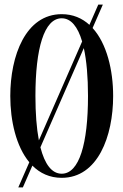

<svg xmlns="http://www.w3.org/2000/svg" viewBox="-20 -770 540 840"><path d="M430 -750H410L371.2 -661.3C339 -690.6 298.9 -708 250 -708C92 -708 25 -526 25 -350C25 -240.7 50.8 -129.1 108.2 -60.2L60 50H80L121.7 -45.4C155 -12.1 197.5 8 250 8C408 8 475 -174 475 -350C475 -463.4 447.2 -579.3 385.1 -647.4ZM135 -350C135 -558 173 -690 250 -690C290.5 -690 320.3 -653.4 339.3 -588.5L150.1 -156C140 -208.8 135 -274.4 135 -350ZM250 -10C206.6 -10 175.6 -51.9 156.8 -125.6L346.7 -559.6C358.9 -504.3 365 -433.2 365 -350C365 -142 327 -10 250 -10Z"/></svg>

Font: Picaflor 24 pt
Style: Regular
Weight: 400
Designer: Ariel Martín Pérez
Foundry: Tunera Type Foundry
Version: Version 1.000;hotconv 1.0.109;makeotfexe 2.5.65596